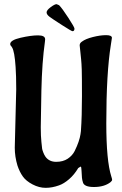

<svg xmlns="http://www.w3.org/2000/svg" viewBox="-20 -884 586 923"><path d="M252 -864 264 -859Q279 -844 308.5 -798.5Q338 -753 338 -746.5Q338 -740 335.5 -737Q333 -734 328.5 -734Q324 -734 278 -763.5Q232 -793 218 -803.5Q204 -814 204 -824.5Q204 -835 223.5 -849.5Q243 -864 252 -864ZM51 -174 58 -455Q58 -520 55 -562Q50 -637 38 -656L34 -662Q29 -666 29 -672Q29 -691 79 -702.5Q129 -714 163 -714Q197 -714 197 -695L196 -684Q182 -585 179 -449.5Q176 -314 176 -272Q176 -230 179 -202Q182 -174 182.5 -169.5Q183 -165 187.5 -152.5Q192 -140 199 -130Q217 -106 250 -106Q283 -106 305.5 -121Q328 -136 339 -158Q362 -205 367 -239L369 -254Q374 -325 374 -422Q374 -519 373 -549Q372 -579 370 -598.5Q368 -618 366.5 -633Q365 -648 364 -656.5Q363 -665 363 -666Q363 -677 374 -684Q391 -697 426.5 -706Q462 -715 490 -715Q518 -715 518 -702Q518 -700 513 -669Q491 -533 491 -291Q491 -112 515 -36Q519 -24 519 -19.5Q519 -15 511 -8Q481 15 431.5 15Q382 15 378 -10Q373 -23 372 -62L371 -74Q371 -83 367 -83L356 -76Q337 -44 312 -22.5Q287 -1 264 7Q231 19 199.5 19Q168 19 136.5 2.5Q105 -14 89.5 -36Q74 -58 64 -88Q51 -131 51 -174Z"/></svg>

Font: Aladin
Style: Regular
Weight: 400
Designer: Angel Koziupa and Alejandro Paul
Foundry: Angel Koziupa and Alejandro Paul
Version: Version 1.000